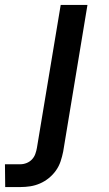

<svg xmlns="http://www.w3.org/2000/svg" viewBox="-119 -540 439 775"><path d="M-98 215 -99 123H-37Q-24 123 -11.5 118Q1 113 10 103.5Q19 94 23.5 81.5Q28 69 30 57L126 -520H234L136 72Q132 92 125.5 111.5Q119 131 107 148Q95 165 78.5 178.5Q62 192 42.5 200.5Q23 209 3 212Q-17 215 -36 215Z"/></svg>

Font: Iosevka Aile Semibold
Style: Italic
Weight: 600
Italic angle: -9°
Designer: Belleve Invis
Foundry: Belleve Invis
Version: Version 31.1.0; ttfautohint (v1.8.4)